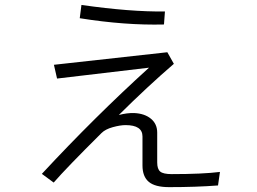

<svg xmlns="http://www.w3.org/2000/svg" viewBox="-20 -729 1040 777"><path d="M302.7 -655.3 309.6 -709Q507.8 -680.7 647.5 -682.6L643.6 -629.9Q486.3 -626 302.7 -655.3ZM149.4 -25.4Q364.3 -256.8 583 -455.1L210.9 -411.1L198.2 -466.8L657.2 -517.6L683.6 -470.7Q578.1 -379.9 460.9 -263.7Q495.1 -272.5 523.4 -271.5Q565.4 -269.5 590.8 -248.5Q616.2 -227.5 616.2 -192.4V-71.3Q616.2 -44.9 628.4 -34.7Q640.6 -24.4 674.8 -24.4Q799.8 -24.4 870.1 -33.2L862.3 21.5Q774.4 28.3 664.1 28.3Q607.4 28.3 582 6.8Q556.6 -14.6 556.6 -59.6V-176.8Q556.6 -222.7 488.3 -222.7Q466.8 -222.7 436.5 -214.4Q406.2 -206.1 390.6 -190.4Q248 -48.8 197.3 9.8Z"/></svg>

Font: Gothic A1 Light
Style: Regular
Weight: 300
Version: Version 2.50